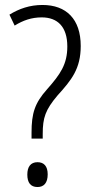

<svg xmlns="http://www.w3.org/2000/svg" viewBox="-20 -744 370 773"><path d="M107 -210V-186H152V-205C152 -270 163 -302 211 -359C268 -422 305 -467 305 -559C305 -667 247 -724 151 -724C100 -724 57 -709 18 -685L39 -641C73 -662 107 -674 148 -674C212 -674 251 -636 251 -557C251 -485 223 -445 169 -384C120 -329 107 -288 107 -210ZM90 -41C90 -9 103 9 131 9C157 9 172 -8 172 -42C172 -75 157 -91 131 -91C103 -91 90 -72 90 -41Z"/></svg>

Font: Noto Sans Gujarati Condensed Light
Style: Regular
Weight: 300
Width: 3
Designer: Jelle Bosma - Monotype Design Team, Universal Thirst
Foundry: Monotype Imaging Inc.
Version: Version 2.106